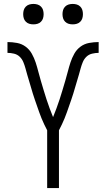

<svg xmlns="http://www.w3.org/2000/svg" viewBox="-20 -957 540 977"><path d="M220 0V-294Q212 -309 205 -324Q198 -339 191.5 -354.5Q185 -370 179.5 -386Q174 -402 168.5 -417.5Q163 -433 157.5 -449Q152 -465 147 -481Q142 -497 137.5 -513Q133 -529 128 -545Q123 -561 118.5 -577Q114 -593 109.5 -609.5Q105 -626 98.5 -641.5Q92 -657 80 -668.5Q68 -680 51 -684Q34 -688 18 -688V-743Q42 -743 66.5 -738.5Q91 -734 110.5 -719.5Q130 -705 142 -683.5Q154 -662 161.5 -639Q169 -616 175 -592.5Q181 -569 188 -545.5Q195 -522 202 -498.5Q209 -475 216.5 -452Q224 -429 232.5 -406Q241 -383 250 -361Q259 -383 267.5 -406Q276 -429 283.5 -452Q291 -475 298 -498.5Q305 -522 312 -545.5Q319 -569 325 -592.5Q331 -616 338.5 -639Q346 -662 358 -683.5Q370 -705 389.5 -719.5Q409 -734 433.5 -738.5Q458 -743 482 -743V-688Q466 -688 449 -684Q432 -680 420 -668.5Q408 -657 401.5 -641.5Q395 -626 390.5 -609.5Q386 -593 381.5 -577Q377 -561 372 -545Q367 -529 362.5 -513Q358 -497 353 -481Q348 -465 342.5 -449Q337 -433 331.5 -417.5Q326 -402 320.5 -386Q315 -370 308.5 -354.5Q302 -339 295 -324Q288 -309 280 -294V0ZM350 -833Q339 -833 329 -836Q319 -839 311.5 -846.5Q304 -854 301 -864Q298 -874 298 -885Q298 -896 301 -906Q304 -916 311.5 -923.5Q319 -931 329 -934Q339 -937 350 -937Q361 -937 371 -934Q381 -931 388.5 -923.5Q396 -916 399 -906Q402 -896 402 -885Q402 -874 399 -864Q396 -854 388.5 -846.5Q381 -839 371 -836Q361 -833 350 -833ZM150 -833Q139 -833 129 -836Q119 -839 111.5 -846.5Q104 -854 101 -864Q98 -874 98 -885Q98 -896 101 -906Q104 -916 111.5 -923.5Q119 -931 129 -934Q139 -937 150 -937Q161 -937 171 -934Q181 -931 188.5 -923.5Q196 -916 199 -906Q202 -896 202 -885Q202 -874 199 -864Q196 -854 188.5 -846.5Q181 -839 171 -836Q161 -833 150 -833Z"/></svg>

Font: Iosevka Fixed Light
Style: Regular
Weight: 300
Monospace: yes
Designer: Belleve Invis
Foundry: Belleve Invis
Version: Version 32.3.0